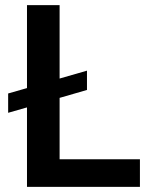

<svg xmlns="http://www.w3.org/2000/svg" viewBox="-20 -727 594 747"><path d="M318.4 -377 211.9 -346.2V-107.4H524.4V0H85V-309.1L11.7 -288.1V-363.3L85 -384.3V-707H211.9V-421.4L318.4 -452.1Z"/></svg>

Font: Pretendard JP SemiBold
Style: Regular
Weight: 600
Designer: Base glyphs from Inter by Rasmus Andersson; Hangeul glyphs from Noto Sans CJK(Source Han Sans) by Jang Soo-young and Kan
Foundry: Kil Hyung-jin
Version: Version 1.309